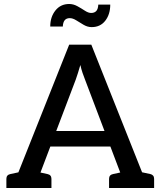

<svg xmlns="http://www.w3.org/2000/svg" viewBox="-20 -943 806 963"><path d="M41 0 327 -719H438L724 0H640Q625 0 616 -7Q607 -14 603 -25L406 -545Q400 -560 394 -577.5Q388 -595 383 -617Q377 -595 371 -577Q365 -559 360 -544L163 -25Q159 -16 149.5 -8Q140 0 126 0ZM120 0V-64H184V0ZM209 -208 233 -286H533L557 -208ZM580 0V-64H647V0ZM12 0V-46Q12 -56 17 -62Q22 -68 32 -70L102 -85L113 0ZM137 0 149 -85 218 -70Q228 -68 233 -62Q238 -56 238 -46V0ZM527 0V-46Q527 -56 532 -62Q537 -68 547 -70L617 -85L628 0ZM652 0 664 -85 734 -70Q743 -68 748 -62Q753 -56 753 -46V0ZM437 -878Q454 -878 463 -888Q472 -898 473 -920H533Q533 -871 508 -839Q483 -807 440 -807Q419 -807 399.5 -818.5Q380 -830 362.5 -841Q345 -852 330 -852Q313 -852 304.5 -841.5Q296 -831 295 -810H232Q232 -858 258 -890.5Q284 -923 327 -923Q348 -923 368 -912Q388 -901 405.5 -889.5Q423 -878 437 -878Z"/></svg>

Font: Aleo Medium
Style: Regular
Weight: 500
Designer: Alessio Laiso
Foundry: Alessio Laiso
Version: Version 2.001;gftools[0.9.29]